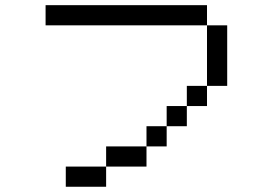

<svg xmlns="http://www.w3.org/2000/svg" viewBox="-20 -712 1040 732"><path d="M692.3 -307.7V-230.8H615.4V-307.7ZM615.4 -230.8V-153.8H538.5V-230.8ZM384.6 -76.9V0H230.8V-76.9ZM538.5 -153.8V-76.9H384.6V-153.8ZM769.2 -384.6V-307.7H692.3V-384.6ZM769.2 -615.4H846.2V-384.6H769.2ZM153.8 -692.3H769.2V-615.4H153.8Z"/></svg>

Font: Mintsoda - Lime Green 13x16
Style: Regular
Weight: 400
Designer: Mintsoda-15
Version: Version 1.0